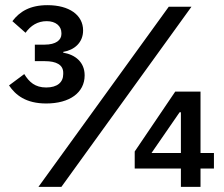

<svg xmlns="http://www.w3.org/2000/svg" viewBox="-20 -724 869 744"><path d="M153 -551C197 -551 218 -569 218 -592V-596C218 -623 196 -642 161 -642C126 -642 99 -625 79 -597L28 -642C56 -679 96 -704 164 -704C248 -704 302 -666 302 -606C302 -559 268 -530 225 -523V-520C272 -512 308 -483 308 -432C308 -365 250 -323 159 -323C80 -323 40 -356 15 -393L74 -437C93 -406 116 -385 159 -385C202 -385 225 -405 225 -437V-442C225 -473 198 -487 154 -487H115V-551ZM129 0 634 -698H722L218 0ZM681 0V-71H502V-137L659 -369H757V-131H809V-71H757V0ZM681 -289H676L567 -131H681Z"/></svg>

Font: Plexus Sans Medium
Style: Regular
Weight: 500
Version: Version 2.001;PS 002.001;hotconv 1.0.70;makeotf.lib2.5.58329